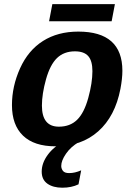

<svg xmlns="http://www.w3.org/2000/svg" viewBox="-20 -689 640 917"><path d="M244.6 9.8Q143.1 9.8 90.1 -41Q37.1 -91.8 37.1 -187Q37.1 -276.9 75.9 -362.8Q114.7 -448.7 185.5 -493.4Q256.3 -538.1 354 -538.1Q564.5 -538.1 564.5 -351.1Q564.5 -314 555.2 -264.6Q529.8 -133.3 449.2 -61.8Q368.7 9.8 244.6 9.8ZM421.4 -349.1Q421.4 -398.4 401.4 -421.1Q381.3 -443.8 337.9 -443.8Q285.6 -443.8 252.4 -411.9Q219.2 -379.9 199.7 -310.1Q180.2 -240.2 180.2 -184.6Q180.2 -84 261.2 -84Q314.5 -84 348.1 -116.7Q381.8 -149.4 401.6 -221.4Q421.4 -293.5 421.4 -349.1ZM277.8 207.5Q233.4 207.5 206.3 188.2Q179.2 168.9 179.2 130.9Q179.2 89.8 207.8 50.8Q236.3 11.7 281.7 -10.3H356.4Q317.9 12.2 295.2 45.2Q272.5 78.1 272.5 103.5Q272.5 116.2 280.5 127Q288.6 137.7 310.5 137.7Q337.4 137.7 367.7 124.5L355 191.4Q321.3 207.5 277.8 207.5ZM230 -669.4H528.8L513.2 -587.4H214.4Z"/></svg>

Font: Cousine
Style: Bold Italic
Weight: 700
Italic angle: -12°
Monospace: yes
Designer: Steve Matteson
Foundry: Ascender Corporation
Version: Version 1.20